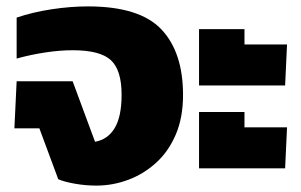

<svg xmlns="http://www.w3.org/2000/svg" viewBox="-20 -570 942 600"><path d="M281 10Q247 10 213.5 4Q180 -2 162 -10L103 -169H25L32 -316H207L277 -127Q317 -134 338.5 -170Q360 -206 360 -274Q360 -351 326.5 -382Q293 -413 207 -413Q167 -413 121 -406Q75 -399 32 -387V-515Q82 -532 141 -541Q200 -550 255 -550Q416 -550 484 -478.5Q552 -407 552 -273Q552 -203 529.5 -150Q507 -97 468 -61.5Q429 -26 380.5 -8Q332 10 281 10Z M602 -303V-479H744V-431H877L871 -303ZM602 -44V-220H744V-172H877L871 -44Z"/></svg>

Font: Kanit
Style: Bold
Weight: 700
Designer: Katatrad Team
Foundry: CadsonDemak
Version: Version 2.000; ttfautohint (v1.8.3)